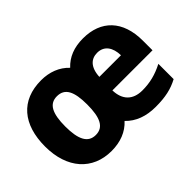

<svg xmlns="http://www.w3.org/2000/svg" viewBox="-98 -914 1093 1093"><g transform="rotate(-45 448.5 -367.5)"><path d="M628 -652C556 -652 500 -630 458 -585C416 -630 357 -652 291 -652C128 -652 40 -546 40 -369C40 -192 138 -83 290 -83C362 -83 421 -106 463 -152C508 -105 570 -83 645 -83C724 -83 777 -95 829 -123V-246C771 -216 719 -203 658 -203C581 -203 539 -247 537 -324H860V-402C860 -563 772 -652 628 -652ZM627 -537C683 -537 712 -494 713 -431H539C543 -506 579 -537 627 -537ZM290 -524C354 -524 379 -473 379 -369C379 -264 354 -211 291 -211C228 -211 202 -265 202 -368C202 -473 228 -524 290 -524Z"/></g></svg>

Font: Noto Sans Kannada UI SemiCondensed ExtraBold
Style: Regular
Weight: 800
Width: 4
Designer: Jelle Bosma - Monotype Design Team
Foundry: Monotype Imaging Inc.
Version: Version 2.005